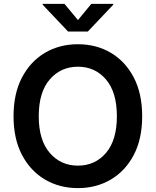

<svg xmlns="http://www.w3.org/2000/svg" viewBox="-20 -967 809 997"><path d="M384.8 9.8Q289.1 9.8 213.6 -34.7Q138.2 -79.1 94.2 -162.6Q50.3 -246.1 50.3 -363.3Q50.3 -481 94.2 -564.7Q138.2 -648.4 213.6 -692.9Q289.1 -737.3 384.8 -737.3Q480 -737.3 555.4 -692.9Q630.9 -648.4 674.6 -564.7Q718.3 -481 718.3 -363.3Q718.3 -245.6 674.6 -162.4Q630.9 -79.1 555.4 -34.7Q480 9.8 384.8 9.8ZM384.8 -106.9Q473.6 -106.9 530.3 -172.9Q586.9 -238.8 586.9 -363.3Q586.9 -488.3 530.3 -554.4Q473.6 -620.6 384.8 -620.6Q295.4 -620.6 238.3 -554.4Q181.2 -488.3 181.2 -363.3Q181.2 -239.3 238.3 -173.1Q295.4 -106.9 384.8 -106.9ZM314.9 -946.8 384.8 -862.8 454.1 -946.8H568.4V-942.9L436 -803.2H333.5L201.2 -942.9V-946.8Z"/></svg>

Font: Inter-SemiBold
Style: Regular
Weight: 600
Designer: Rasmus Andersson
Foundry: rsms
Version: Version 4.000;git-a52131595